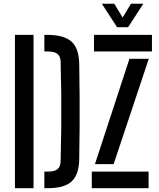

<svg xmlns="http://www.w3.org/2000/svg" viewBox="-20 -982 830 1002"><path d="M58 0V-800H155V0ZM211.5 0V-86.5H230.5Q266 -86.5 281 -99.8Q296 -113 296.5 -142.5Q299 -237 299.8 -318.8Q300.5 -400.5 299.8 -482Q299 -563.5 296.5 -658.5Q296 -687.5 280 -700.5Q264 -713.5 226.5 -713.5H211.5V-800H226.5Q314.5 -800 353.2 -764.8Q392 -729.5 393.5 -649Q395 -560 395.5 -480Q396 -400 395.5 -320.2Q395 -240.5 393.5 -151.5Q392 -70.5 354 -35.2Q316 0 230.5 0ZM470.5 -713.5V-800H773V-713.5ZM475.5 -125.5 655.5 -675H756.5L573 -125.5ZM459 0V-86.5H755.5V0ZM591 -840 511.5 -962.5H576.5L620 -890.5L663.5 -962.5H728L648.5 -840Z"/></svg>

Font: Big Shoulders Stencil Text SemiBold
Style: Regular
Weight: 600
Designer: Patric King
Foundry: XO Type Co
Version: Version 1.000